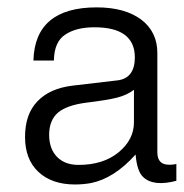

<svg xmlns="http://www.w3.org/2000/svg" viewBox="-20 -487 491 513"><path d="M337.9 -247.1V-160.2C337.9 -129.4 324.2 -102.5 296.9 -80.1C269.5 -57.6 233.9 -46.4 189.9 -46.4C166 -46.4 147 -53.2 132.8 -67.4C118.7 -81.5 111.3 -101.6 111.3 -127C111.3 -152.3 119.1 -172.4 134.8 -186C150.4 -199.2 176.3 -208.5 212.4 -212.9C248.5 -217.3 275.4 -221.7 292.5 -226.1C310.1 -230.5 325.2 -237.3 337.9 -247.1ZM451.2 -3.9V-48.8C444.3 -47.4 439.5 -46.9 436 -46.9H431.2C410.6 -46.9 400.4 -58.1 400.4 -80.1V-345.7C400.4 -382.8 386.2 -412.6 357.4 -434.6C328.6 -456.1 289.1 -467.3 238.3 -467.3C128.4 -467.3 71.8 -419.9 69.3 -325.2H124C124.5 -358.9 134.8 -381.8 154.3 -394.5C173.8 -407.7 200.2 -414.1 232.4 -414.1C304.2 -414.1 340.3 -387.2 340.3 -333.5C340.3 -297.4 325.2 -276.9 295.9 -272.5L174.8 -258.3C133.3 -253.4 101.6 -239.3 79.6 -215.8C57.6 -192.9 46.9 -161.1 46.9 -121.1C46.9 -81.5 58.6 -50.3 82.5 -27.8C106.4 -5.4 139.2 5.9 180.2 5.9C196.3 5.9 210.9 4.4 223.6 2C264.2 -6.3 303.7 -31.2 342.3 -74.2C344.7 -44.4 351.6 -23.9 362.8 -13.7C380.9 3.4 410.2 6.8 451.2 -3.9Z"/></svg>

Font: Meera New
Style: Regular
Weight: 400
Designer: Hussain K H
Foundry: RIT
Version: 1.4.1